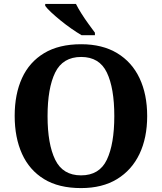

<svg xmlns="http://www.w3.org/2000/svg" viewBox="-20 -951 827 981"><path d="M394.1 10Q280 10 205 -36Q130 -82 92.5 -165Q55 -248 55 -359Q55 -470 92.5 -552Q130 -634 205.6 -679.5Q281.1 -725 394.7 -725Q503 -725 578.5 -679.5Q654 -634 693 -551.5Q732 -469 732 -358Q732 -247 692.7 -164.5Q653.4 -82 578.1 -36Q502.8 10 394.1 10ZM394.1 -55Q488 -55 526 -135.1Q564 -215.2 564 -358Q564 -501 525.9 -580.5Q487.8 -660 394.8 -660Q301 -660 262 -580.5Q223 -501 223 -357.5Q223 -215 262 -135Q301 -55 394.1 -55ZM397 -771Q373 -785 345 -804.5Q317 -824 290 -846Q263 -868 241.5 -888Q220 -908 211 -921V-931H368Q379 -909 396 -882Q413 -855 432 -829Q451 -803 465 -784V-771Z"/></svg>

Font: Noto Serif Khojki
Style: Regular
Weight: 400
Designer: Juan Bruce
Version: Version 2.002